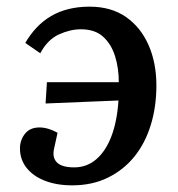

<svg xmlns="http://www.w3.org/2000/svg" viewBox="-20 -543 536 577"><path d="M142 -94Q137 -68 152 -54Q167 -40 203 -40Q241 -40 269.5 -64.5Q298 -89 315 -134Q332 -179 336 -241L117 -232L121 -296H337Q337 -339 325.5 -375Q314 -411 289.5 -433Q265 -455 223 -455Q191 -455 157 -439.5Q123 -424 101 -383L56 -414Q71 -440 90.5 -460.5Q110 -481 134 -495Q158 -509 187 -516Q216 -523 249 -523Q314 -523 358.5 -492Q403 -461 426.5 -407.5Q450 -354 450 -286Q450 -222 433 -167Q416 -112 383.5 -72Q351 -32 304 -9Q257 14 197 14Q150 14 114.5 0Q79 -14 59.5 -39Q40 -64 40 -97Q40 -122 55 -141Q70 -160 99 -160Q112 -160 126.5 -155.5Q141 -151 153 -144Z"/></svg>

Font: Literata 18pt Medium
Style: Italic
Weight: 500
Italic angle: -2°
Designer: Latin by Veronika Burian and Jose Scaglione. Greek by Irene Vlachou. Cyrillic by Vera Evstafieva
Foundry: TypeTogether
Version: Version 3.103;gftools[0.9.29]